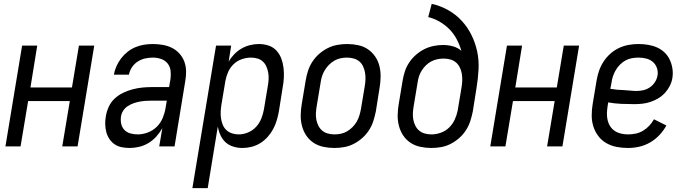

<svg xmlns="http://www.w3.org/2000/svg" viewBox="-20 -755 3540 990"><path d="M8 0 94 -520H172L137 -304H351L387 -520H466L380 0H301L340 -234H125L86 0Z M649 8Q628 8 607.5 4Q587 0 571 -11Q555 -22 544 -38.5Q533 -55 528 -74.5Q523 -94 522.5 -115Q522 -136 526 -157Q530 -181 541 -205Q552 -229 571.5 -247Q591 -265 615 -276.5Q639 -288 664 -294.5Q689 -301 713.5 -303.5Q738 -306 763 -306H852L859 -347Q862 -369 859.5 -390.5Q857 -412 844 -428Q831 -444 810.5 -451Q790 -458 768 -458Q748 -458 728 -453.5Q708 -449 690 -437.5Q672 -426 660 -407.5Q648 -389 645 -370H567Q571 -392 580.5 -413.5Q590 -435 604.5 -454Q619 -473 638 -488Q657 -503 679 -512Q701 -521 723.5 -524.5Q746 -528 768 -528Q794 -528 819.5 -523.5Q845 -519 867 -508Q889 -497 905.5 -478.5Q922 -460 930.5 -437Q939 -414 939.5 -388Q940 -362 935 -335L880 0H801L817 -94Q804 -71 786 -51Q768 -31 745.5 -17.5Q723 -4 698 2Q673 8 649 8ZM690 -62Q716 -62 742.5 -72Q769 -82 789 -102Q809 -122 819.5 -148Q830 -174 834 -200L840 -236H763Q747 -236 731.5 -235Q716 -234 700 -231Q684 -228 668.5 -222.5Q653 -217 639 -208Q625 -199 615.5 -184.5Q606 -170 604 -155Q601 -135 605 -116.5Q609 -98 621.5 -85Q634 -72 652.5 -67Q671 -62 690 -62Z M972 215 1094 -520H1172L1159 -437Q1171 -458 1188 -475.5Q1205 -493 1226 -505Q1247 -517 1270 -522.5Q1293 -528 1315 -528Q1341 -528 1365 -520Q1389 -512 1405.5 -494Q1422 -476 1430.5 -453Q1439 -430 1442 -404.5Q1445 -379 1443.5 -353Q1442 -327 1437 -301L1418 -181Q1414 -158 1407 -134.5Q1400 -111 1388.5 -89.5Q1377 -68 1360 -49Q1343 -30 1322 -17Q1301 -4 1277.5 2Q1254 8 1230 8Q1206 8 1183 1Q1160 -6 1143.5 -21Q1127 -36 1117 -57.5Q1107 -79 1103 -102L1051 215ZM1211 -62Q1235 -62 1259 -72Q1283 -82 1300.5 -101Q1318 -120 1327.5 -144Q1337 -168 1341 -192L1361 -312Q1364 -329 1365 -346.5Q1366 -364 1363 -380.5Q1360 -397 1353.5 -412Q1347 -427 1335 -438Q1323 -449 1307 -453.5Q1291 -458 1274 -458Q1250 -458 1226 -449.5Q1202 -441 1184 -423.5Q1166 -406 1156 -383Q1146 -360 1142 -337L1122 -217Q1119 -199 1118 -181Q1117 -163 1119.5 -145.5Q1122 -128 1128.5 -112Q1135 -96 1147 -84.5Q1159 -73 1176 -67.5Q1193 -62 1211 -62Z M1704 8Q1675 8 1647 2Q1619 -4 1596.5 -19Q1574 -34 1559 -56.5Q1544 -79 1537 -106Q1530 -133 1530.5 -161.5Q1531 -190 1536 -219L1556 -339Q1560 -364 1568 -389Q1576 -414 1590.5 -436.5Q1605 -459 1625.5 -477Q1646 -495 1670 -507Q1694 -519 1719.5 -523.5Q1745 -528 1770 -528Q1799 -528 1827 -522Q1855 -516 1877 -501Q1899 -486 1914.5 -463.5Q1930 -441 1936.5 -414Q1943 -387 1942.5 -358.5Q1942 -330 1937 -301L1918 -181Q1913 -156 1905 -131Q1897 -106 1882.5 -83.5Q1868 -61 1847.5 -43Q1827 -25 1803.5 -13Q1780 -1 1754.5 3.5Q1729 8 1704 8ZM1705 -62Q1721 -62 1738 -65.5Q1755 -69 1770 -78Q1785 -87 1798 -100Q1811 -113 1819.5 -128Q1828 -143 1833 -159.5Q1838 -176 1841 -192L1861 -312Q1864 -330 1864.5 -347.5Q1865 -365 1862 -381.5Q1859 -398 1852 -413Q1845 -428 1832.5 -438.5Q1820 -449 1803 -453.5Q1786 -458 1769 -458Q1752 -458 1735.5 -454.5Q1719 -451 1703.5 -442Q1688 -433 1675.5 -420Q1663 -407 1654 -392Q1645 -377 1640 -360.5Q1635 -344 1633 -328L1613 -208Q1610 -190 1609 -172.5Q1608 -155 1611 -138.5Q1614 -122 1621.5 -107Q1629 -92 1641.5 -81.5Q1654 -71 1670.5 -66.5Q1687 -62 1705 -62Z M2204 8Q2175 8 2147 2Q2119 -4 2096.5 -19Q2074 -34 2059 -56.5Q2044 -79 2037 -106Q2030 -133 2030.5 -161.5Q2031 -190 2036 -219L2056 -339Q2060 -364 2068 -388Q2076 -412 2090.5 -433.5Q2105 -455 2125 -472.5Q2145 -490 2168 -501.5Q2191 -513 2216 -518Q2241 -523 2265 -523Q2291 -523 2316 -516Q2341 -509 2359 -493Q2350 -524 2335 -552.5Q2320 -581 2298 -603.5Q2276 -626 2248 -642.5Q2220 -659 2188 -667L2206 -735Q2252 -725 2291.5 -702.5Q2331 -680 2361 -647.5Q2391 -615 2411 -574.5Q2431 -534 2440.5 -489.5Q2450 -445 2447.5 -397Q2445 -349 2437 -301L2418 -181Q2413 -156 2405 -131Q2397 -106 2382.5 -83.5Q2368 -61 2347.5 -43Q2327 -25 2303.5 -13Q2280 -1 2254.5 3.5Q2229 8 2204 8ZM2205 -62Q2228 -62 2252.5 -70.5Q2277 -79 2295.5 -97Q2314 -115 2324.5 -138Q2335 -161 2340 -185L2360 -306Q2363 -324 2363.5 -341.5Q2364 -359 2361 -376Q2358 -393 2350.5 -408Q2343 -423 2330.5 -433.5Q2318 -444 2301.5 -448.5Q2285 -453 2267 -453Q2251 -453 2234.5 -449.5Q2218 -446 2203 -438Q2188 -430 2175.5 -417.5Q2163 -405 2154 -390.5Q2145 -376 2140 -360Q2135 -344 2133 -328L2113 -208Q2110 -190 2109 -172.5Q2108 -155 2111 -138.5Q2114 -122 2121.5 -107Q2129 -92 2141.5 -81.5Q2154 -71 2170.5 -66.5Q2187 -62 2205 -62Z M2508 0 2594 -520H2672L2637 -304H2851L2887 -520H2966L2880 0H2801L2840 -234H2625L2586 0Z M3218 8Q3188 8 3159.5 2.5Q3131 -3 3106.5 -17Q3082 -31 3065 -53.5Q3048 -76 3039.5 -103Q3031 -130 3031 -159.5Q3031 -189 3036 -219L3056 -339Q3060 -364 3068.5 -389Q3077 -414 3091.5 -436.5Q3106 -459 3126.5 -477.5Q3147 -496 3171.5 -507.5Q3196 -519 3221.5 -523.5Q3247 -528 3272 -528Q3297 -528 3321.5 -524Q3346 -520 3367.5 -510.5Q3389 -501 3406 -485Q3423 -469 3433 -448Q3443 -427 3447 -402.5Q3451 -378 3447 -353Q3444 -333 3434 -313Q3424 -293 3409 -276.5Q3394 -260 3375 -248.5Q3356 -237 3335.5 -230Q3315 -223 3294 -220.5Q3273 -218 3252 -218Q3218 -218 3183.5 -219.5Q3149 -221 3116 -227L3113 -208Q3110 -189 3109.5 -171Q3109 -153 3113 -135.5Q3117 -118 3126.5 -103.5Q3136 -89 3150.5 -79.5Q3165 -70 3182.5 -66Q3200 -62 3218 -62Q3238 -62 3257.5 -66Q3277 -70 3295 -80.5Q3313 -91 3327.5 -106.5Q3342 -122 3352 -140L3416 -108Q3402 -82 3380.5 -59Q3359 -36 3332 -20.5Q3305 -5 3276 1.5Q3247 8 3218 8ZM3263 -286Q3280 -286 3297.5 -290Q3315 -294 3330.5 -304.5Q3346 -315 3356.5 -331Q3367 -347 3370 -364Q3374 -384 3367.5 -403.5Q3361 -423 3346.5 -435.5Q3332 -448 3312.5 -453Q3293 -458 3272 -458Q3256 -458 3238.5 -455Q3221 -452 3205.5 -443.5Q3190 -435 3177 -422Q3164 -409 3155 -393.5Q3146 -378 3140.5 -361.5Q3135 -345 3133 -328L3127 -297Q3144 -294 3161 -292.5Q3178 -291 3195 -290.5Q3212 -290 3229 -288Q3246 -286 3263 -286Z"/></svg>

Font: Iosevka SS04
Style: Italic
Weight: 400
Italic angle: -9°
Monospace: yes
Designer: Belleve Invis
Foundry: Belleve Invis
Version: Version 19.0.0; ttfautohint (v1.8.4)